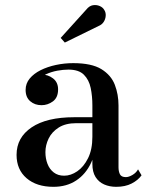

<svg xmlns="http://www.w3.org/2000/svg" viewBox="-20 -712 579 742"><path d="M429 10Q403.5 10 382.5 0.8Q361.5 -8.5 349.2 -28Q337 -47.5 337 -78.5V-304.5Q337 -340.5 330.5 -372Q324 -403.5 304.2 -423.2Q284.5 -443 244.5 -443Q224.5 -443 201.5 -438.8Q178.5 -434.5 158.2 -425.2Q138 -416 125 -401Q112 -386 112 -364.5H80Q80 -391.5 98.8 -407.8Q117.5 -424 140.5 -424Q165.5 -424 185 -409Q204.5 -394 204.5 -366.5Q204.5 -335 184.5 -320.2Q164.5 -305.5 140.5 -305.5Q114.5 -305.5 96.8 -320.8Q79 -336 79 -364.5Q79 -389.5 94.8 -408.5Q110.5 -427.5 137 -440.8Q163.5 -454 196.2 -461Q229 -468 263 -468Q334 -468 371.8 -444.8Q409.5 -421.5 423.8 -384.2Q438 -347 438 -304.5V-65.5Q438 -49.5 443.5 -38.5Q449 -27.5 466.5 -27.5Q477.5 -27.5 491.8 -35.8Q506 -44 513.5 -57.5L527 -34.5Q513.5 -15.5 488.8 -2.8Q464 10 429 10ZM186.5 10Q121.5 10 82.8 -23.2Q44 -56.5 44 -113.5Q44 -180.5 102.2 -219.8Q160.5 -259 267 -259H383.5V-236H275.5Q233.5 -236 207 -219.2Q180.5 -202.5 168 -176.8Q155.5 -151 155.5 -124Q155.5 -99.5 163.5 -78.8Q171.5 -58 187.8 -45.5Q204 -33 228 -33Q253.5 -33 278.5 -50Q303.5 -67 320.2 -100.5Q337 -134 337 -183.5H352.5Q352.5 -126.5 332 -82.8Q311.5 -39 274.5 -14.5Q237.5 10 186.5 10ZM230.5 -547.5 214.5 -565.5 313.5 -675Q325 -689.5 339 -691.8Q353 -694 365.2 -688.8Q377.5 -683.5 383 -673.5Q389.5 -663.5 388.5 -650.5Q387.5 -637.5 380.5 -627Q373.5 -616.5 361 -611.5Z"/></svg>

Font: Bodoni Moda 9pt Medium
Style: Regular
Weight: 500
Designer: Owen Earl
Foundry: indestructible type
Version: Version 2.005